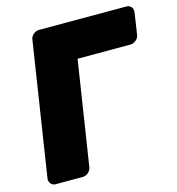

<svg xmlns="http://www.w3.org/2000/svg" viewBox="-115 -847 907 984"><g transform="rotate(-15 339.0 -355.0)"><path d="M616 -554C632 -554 656 -569 660 -592L678 -711C680 -727 669 -748 646 -748H180C164 -748 140 -734 136 -711L26 0C24 16 35 38 58 38H205C221 38 244 23 248 0L334 -554Z"/></g></svg>

Font: Asimov Print
Style: EIt
Weight: 500
Designer: Google
Version: Version 2.000980; 2014